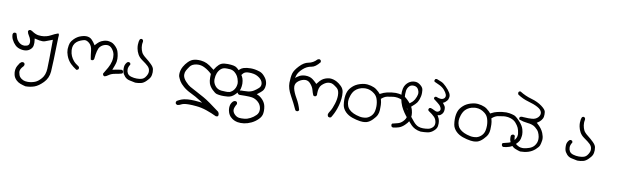

<svg xmlns="http://www.w3.org/2000/svg" viewBox="-44 -912 5588 1711"><g transform="rotate(10 2750.0 -56.5)"><path d="M121.6 108.9Q111.3 123.5 102.8 138.7Q94.2 153.8 91.3 173.8Q90.3 182.6 90.3 188.2Q90.3 193.8 90.6 201.2Q90.8 208.5 93.8 220.2Q99.1 244.6 119.6 265.1Q136.2 281.7 158.4 290Q180.7 298.3 206.1 304.2Q248 304.2 285.2 291.5Q322.3 278.8 363 237.3Q403.8 195.8 408.7 135.7Q413.6 72.8 419.4 -175.3Q420.9 -185.5 420.9 -191.4Q420.9 -197.3 420.4 -200.2Q419.4 -206.5 417.7 -208.3Q416 -210 413.8 -210Q411.6 -210 408.7 -209Q380.9 -199.2 354 -184.1Q314.5 -162.1 267.1 -162.1Q252.9 -162.1 238.8 -164.1Q211.4 -168.9 179.7 -190.9L167 -196.8Q165.5 -197.3 163.6 -197.3Q155.3 -197.3 148.4 -192.4L143.6 -181.6Q147 -162.1 158.2 -146.5Q171.9 -127 176.8 -105Q178.7 -96.2 178.7 -89.8Q178.7 -72.3 169.4 -63Q159.7 -53.2 136.7 -51.3Q134.3 -51.3 129.9 -51.3Q125.5 -51.3 118.2 -52.7Q98.1 -56.2 78.6 -75.7Q63.5 -90.8 57.9 -108.6Q52.2 -126.5 46.4 -145.5L37.1 -149.9Q35.2 -150.4 32.7 -150.4Q24.9 -150.4 18.6 -145.5L13.2 -134.8Q13.2 -133.8 13.2 -132.3Q13.2 -107.4 23.9 -85.9Q37.1 -59.1 56.2 -40.5Q69.3 -27.3 84.5 -21Q110.8 -9.8 138.2 -9.8Q150.9 -9.8 163.1 -13.2Q182.1 -17.6 199.2 -34.7Q213.9 -49.3 216.3 -69.8Q217.8 -79.6 217.8 -91.8Q217.8 -104 215.3 -119.1L213.9 -129.9L224.6 -127.4Q260.3 -117.7 284.2 -117.7Q298.3 -117.7 308.1 -121.1Q336.4 -130.9 375.5 -146.5Q374.5 62.5 371.6 116.7Q368.7 172.9 340.3 205.6Q313 237.8 285.2 249Q252.9 261.7 218.8 261.7Q193.8 261.7 177.7 254.4Q157.7 245.1 146.5 231.4Q135.7 217.8 131.3 190.9Q130.9 187.5 130.9 184.1Q130.9 159.2 159.2 131.3L164.6 120.1Q165 118.2 165 115.7Q165 107.9 160.2 101.6L149.9 96.2L137.2 97.2Z M1041 28.8Q1041 21 1036.6 15.6L1026.9 10.3Q1010.7 11.2 994.4 14.6Q978 18.1 943.4 24.4Q954.6 -2.9 959 -16.1Q967.8 -41 969.5 -54Q971.2 -66.9 971.2 -78.9Q971.2 -90.8 969.2 -104.5Q965.3 -129.9 958.5 -148.9Q951.7 -167 936 -183.6Q920.4 -200.2 906.7 -208.5Q893.1 -216.8 871.1 -220.2Q864.3 -221.7 856.9 -221.7Q841.8 -221.7 824.7 -216.8Q799.3 -209 785.2 -197.8Q770.5 -186 756.3 -169.9L750 -162.6L744.6 -170.9Q734.4 -188 716.3 -207.5Q695.8 -229.5 661.6 -229.5Q654.3 -229.5 643.1 -227.8Q631.8 -226.1 619.9 -221.9Q607.9 -217.8 600.3 -214.4Q592.8 -210.9 585.9 -206.5Q570.8 -197.3 556.6 -183.1Q536.1 -162.6 529.3 -145Q522 -125.5 520 -94.2Q519.5 -90.3 519.5 -85.9Q519.5 -59.1 530.3 -29.8Q544.4 9.3 573.2 38.1Q594.7 59.1 628.4 81.1Q636.2 79.6 643.1 75.7L647.9 65.4Q648.4 64 648.4 61.5Q648.4 54.2 642.6 47.9Q609.4 26.9 593.5 7.6Q577.6 -11.7 568.4 -32.7Q559.1 -53.7 556.6 -81.1Q556.2 -87.9 556.2 -93.8Q556.2 -113.3 562 -128.4Q569.8 -147.9 584.2 -160.6Q598.6 -173.3 616.7 -180.9Q634.8 -188.5 652.3 -192.4Q655.8 -192.9 659.2 -192.9Q676.8 -192.9 698.2 -174.8Q722.7 -154.3 727.5 -109.9Q731.4 -70.3 738.3 -32.2L747.1 -27.8Q747.6 -27.8 748 -27.8Q756.3 -27.8 762.7 -32.2L768.1 -42Q776.4 -130.4 796.9 -153.8Q817.4 -177.7 848.6 -183.1Q854.5 -184.1 860.4 -184.1Q885.7 -184.1 903.8 -163.1Q924.8 -139.2 930.2 -110.4Q932.1 -98.1 932.1 -85.9Q932.1 -68.4 928.2 -49.8Q920.9 -18.1 903.8 12.5Q886.7 43 868.7 71.8Q868.7 72.3 868.7 75Q868.7 77.6 869.9 81.5Q871.1 85.4 873.5 88.4Q878.9 93.3 886.2 94.2Q899.9 91.3 918.5 77.6Q940.4 61.5 975.6 55.7Q1006.8 50.8 1036.1 42.5L1041 33.7Q1041 31.2 1041 28.8Z M1041.5 -19Q1041 -11.7 1041 -5.9Q1041 12.2 1044.4 26.4Q1048.8 45.4 1066.9 65.9Q1085 85.9 1110.4 91.1Q1135.7 96.2 1163.1 102.1Q1166 102.1 1169.4 102.1Q1193.8 102.1 1217 96.2Q1240.2 90.3 1262.7 67.4Q1286.1 44.4 1292.5 30.3Q1301.8 10.3 1301.8 -16.1Q1301.8 -28.8 1299.3 -42.5Q1295.9 -62 1272 -85.4Q1248 -108.9 1219.7 -130.9Q1189.5 -154.3 1180.2 -173.6Q1170.9 -192.9 1167 -217.3Q1165.5 -227.1 1165.5 -239.3Q1165.5 -251.5 1168.5 -266.1Q1168.9 -269 1168.9 -272Q1168.9 -279.8 1165 -285.6L1154.8 -291.5Q1154.8 -291.5 1154.3 -291.5Q1145.5 -291.5 1138.7 -285.6Q1128.9 -264.6 1128.9 -233.9Q1128.9 -217.3 1132.3 -199.7Q1136.7 -175.3 1150.4 -149.9Q1164.1 -125 1190.9 -106.4Q1230.5 -79.1 1246.3 -63.2Q1262.2 -47.4 1265.6 -29.8Q1267.1 -22 1267.1 -15.1Q1267.1 -2.9 1262.7 7.8Q1256.3 24.4 1245.1 38.1Q1232.9 53.2 1215.1 58.6Q1197.3 64 1171.4 64Q1145.5 64 1122.1 57.1Q1096.7 50.3 1086.4 33.2Q1077.1 17.6 1077.1 -2.4Q1077.1 -24.4 1093.3 -48.3Q1093.3 -48.8 1093.3 -48.8Q1093.3 -57.1 1088.9 -63.5L1079.1 -67.9Q1077.6 -68.4 1075.2 -68.4Q1067.4 -68.4 1061 -62Q1043.5 -42.5 1041.5 -19Z M1671.4 210.4Q1699.7 210.4 1735.8 213.9Q1784.7 218.3 1832.5 234.9Q1879.4 251 1922.9 272Q1926.3 272.5 1929.2 272.5Q1941.4 272.5 1944.3 264.6Q1945.8 260.7 1945.8 254.4Q1945.8 239.3 1936.5 229Q1833 150.4 1786.9 124.8Q1740.7 99.1 1707 81.5Q1673.3 64 1655.3 53.7Q1636.2 43 1611.3 16.1Q1585.9 -11.2 1582.5 -36.6Q1582 -42.5 1582 -47.4Q1582 -66.4 1591.6 -83.5Q1601.1 -100.6 1616.7 -122.1Q1633.3 -145.5 1672.4 -151.9Q1681.6 -153.3 1691.4 -153.3Q1719.7 -153.3 1747.1 -139.6Q1782.7 -122.1 1812.5 -93.3L1814.9 -90.8Q1814 -73.2 1814 -60.5Q1814 -27.8 1820.8 -7.3Q1830.6 21.5 1855.7 46.1Q1880.9 70.8 1896.5 75.7Q1913.6 80.6 1939.5 82.5Q1949.2 83 1963.6 83Q1978 83 1999 81.1Q2030.8 78.1 2058.1 52.2Q2085.9 25.9 2094 10Q2102.1 -5.9 2105 -31.2Q2106.4 -42 2106.4 -54.2Q2106.4 -66.4 2104 -79.6Q2100.6 -102.1 2089.8 -120.6Q2077.6 -141.6 2052.2 -168Q2032.7 -188.5 2017.8 -194.6Q2002.9 -200.7 1977.5 -203.1Q1964.4 -204.6 1950 -204.6Q1935.5 -204.6 1919.4 -203.1Q1890.1 -200.7 1869.6 -181.2Q1848.6 -160.6 1836.4 -139.2L1832 -131.3Q1805.7 -152.3 1789.8 -162.8Q1773.9 -173.3 1762.2 -178.7Q1738.3 -189.9 1707.5 -193.4Q1696.8 -194.3 1686.5 -194.3Q1647 -194.3 1622.1 -180.7Q1607.9 -172.9 1593.8 -158.7Q1572.3 -137.2 1557.1 -110.4Q1538.1 -75.7 1538.1 -41.5Q1538.1 -27.3 1541 -18.6Q1547.9 -1 1559.6 20Q1571.3 40 1599.6 64.7Q1627.9 89.4 1671.1 109.9Q1714.4 130.4 1756.8 157.7L1782.7 174.8L1752 171.4Q1710.9 167 1680.2 167Q1664.6 167 1651.9 168Q1614.3 171.4 1594.5 179.7Q1574.7 188 1556.2 198.7L1551.3 209Q1550.8 210.9 1550.8 212.4Q1550.8 221.2 1555.7 226.6L1567.4 232.9Q1584 232.4 1598.6 223.6Q1618.2 212.4 1653.3 210.9Q1662.1 210.4 1671.4 210.4ZM1986.8 41Q1983.4 41 1972.2 41Q1960.9 41 1933.6 39.1Q1897.5 36.1 1875.5 8.3Q1855 -17.6 1855 -48.8Q1855 -50.3 1855 -51.8Q1856 -83.5 1865.2 -105.5Q1874.5 -129.4 1891.8 -145.5Q1909.2 -161.6 1933.1 -163.1Q1941.4 -163.6 1948.7 -163.6Q1963.9 -163.6 1978 -162.1Q2002 -159.2 2019.5 -144.5Q2036.1 -130.9 2046.4 -113Q2056.6 -95.2 2062.5 -67.4Q2064.5 -58.1 2064.5 -50.8Q2064.5 -43.5 2063.5 -38.6Q2062 -23.9 2055.2 -8.3Q2048.3 7.3 2036.6 19Q2029.3 26.4 2020.5 31.2Q2009.3 40.5 1986.8 41Z M2098.6 48.3Q2128.9 47.4 2149.9 47.4Q2192.4 47.4 2212.4 50.8Q2243.7 56.6 2269 79.6Q2294.9 103 2299.3 137.7Q2299.8 143.6 2299.8 148.4Q2299.8 177.2 2280.3 197.3Q2258.3 219.7 2231.4 233.4Q2204.1 247.6 2177.7 250Q2163.6 251.5 2152.1 251.5Q2140.6 251.5 2131.8 250.5Q2108.9 248 2089.4 229Q2069.8 209 2069.8 187.5Q2069.8 167.5 2090.3 132.8Q2090.3 131.8 2090.3 131.3Q2090.3 120.6 2085.9 114.3L2075.2 108.9Q2074.7 108.9 2074.2 108.9Q2061.5 108.9 2051.8 116.7Q2031.2 138.2 2028.8 165Q2027.8 171.9 2027.8 178.7Q2027.8 198.7 2034.2 217.3Q2042.5 242.2 2058.6 257.6Q2074.7 272.9 2090.3 280Q2106 287.1 2122.6 290.5Q2136.7 293 2151.6 293Q2166.5 293 2182.1 291Q2213.9 286.6 2247.3 270.8Q2280.8 254.9 2307.1 228Q2333 202.6 2336.4 171.4Q2337.9 159.7 2337.9 151.9Q2337.9 127.9 2333.5 108.4Q2327.1 78.6 2305.2 54.2Q2282.7 29.8 2260.7 20.5L2249 15.6L2259.3 7.8Q2281.2 -8.3 2294.4 -22Q2307.6 -35.6 2312.5 -58.6Q2314.9 -69.3 2314.9 -80.1Q2314.9 -106 2302.2 -129.9Q2295.4 -142.1 2284.7 -154.3Q2264.2 -179.2 2239.7 -187.5Q2213.9 -195.8 2194.6 -199Q2175.3 -202.1 2157.7 -202.1Q2119.6 -202.1 2091.8 -193.4Q2072.3 -187 2057.6 -172.4Q2043 -157.7 2037.6 -140.1Q2037.6 -139.6 2037.6 -138.7Q2037.6 -126.5 2044.4 -118.2L2056.6 -111.8Q2057.1 -111.8 2059.8 -111.8Q2062.5 -111.8 2066.4 -113Q2070.3 -114.3 2073.7 -117.7Q2082.5 -127 2089.1 -135.5Q2095.7 -144 2097.7 -146Q2111.3 -159.7 2136.2 -161.6Q2143.1 -162.1 2150.4 -162.1Q2169.9 -162.1 2190.9 -158.2Q2219.7 -152.3 2244.1 -133.8Q2269.5 -114.3 2274.4 -88.9Q2275.4 -83.5 2275.4 -78.1Q2275.4 -58.1 2259.3 -43Q2241.7 -26.4 2219.7 -12.7Q2197.8 1 2168.5 4.9Q2146.5 7.3 2125.5 7.3H2110.4Q2095.7 7.3 2085 13.7L2079.6 24.4Q2079.1 26.4 2079.1 27.8Q2079.1 35.6 2084.5 41.5Q2090.8 47.4 2098.6 48.3Z M2921.4 106.9Q2931.2 106.9 2937 102.5Q2962.4 62.5 2978 17.6Q3001 -47.9 3001 -105.5Q3001 -121.6 2999 -136.2Q2995.1 -165.5 2973.4 -186.8Q2951.7 -208 2931.6 -218.8Q2898.9 -236.3 2868.2 -236.3Q2862.3 -236.3 2856.4 -235.4Q2839.8 -232.9 2825.4 -227.5Q2811 -222.2 2797.4 -212.4Q2783.2 -202.6 2760.7 -173.3L2755.4 -166.5Q2747.6 -174.8 2745.1 -177.2Q2732.9 -189.5 2714.4 -203.6Q2688.5 -222.7 2648.9 -222.7Q2634.8 -222.7 2621.1 -219.7Q2597.7 -214.8 2576.7 -199.2L2559.6 -186.5L2565.4 -207Q2573.7 -238.3 2609.4 -271.5Q2645 -304.7 2687 -310.5Q2722.7 -315.4 2761.2 -364.7Q2761.2 -365.2 2761.2 -365.7Q2761.2 -375 2756.8 -382.8L2746.1 -388.2Q2745.6 -388.2 2743.7 -388.2Q2741.7 -388.2 2739.3 -387.7Q2733.4 -386.7 2728.5 -383.3Q2696.8 -348.6 2653.3 -340.8Q2614.3 -334 2575.9 -293.5Q2537.6 -252.9 2528.3 -221.7Q2519 -189.5 2518.1 -136.7Q2518.1 -135.3 2518.1 -133.8Q2518.1 -83 2551.5 -23.7Q2585 35.6 2612.8 97.2L2623 102.1Q2625 102.5 2626.5 102.5Q2635.3 102.5 2640.6 97.7L2645.5 88.9Q2631.8 37.6 2604 -10Q2576.2 -57.6 2568.4 -92.8Q2566.4 -102.1 2566.4 -110.8Q2566.4 -136.2 2584.5 -153.8Q2606.9 -175.8 2639.6 -183.1Q2647 -184.6 2654.3 -184.6Q2680.2 -184.6 2699.7 -162.6Q2723.6 -136.2 2731 -108.4Q2737.3 -84 2747.1 -61L2756.8 -56.2Q2757.3 -56.2 2758.1 -56.2Q2758.8 -56.2 2760 -56.2Q2761.2 -56.2 2762.5 -56.4Q2763.7 -56.6 2764.9 -56.9Q2766.1 -57.1 2767.3 -57.4Q2768.6 -57.6 2769.5 -58.1Q2771.5 -59.1 2773.4 -60.5L2778.8 -70.8Q2778.3 -78.6 2778.3 -85.4Q2778.3 -140.1 2803.2 -164.1Q2830.6 -190.4 2856.9 -195.8Q2865.7 -197.3 2873.5 -197.3Q2890.6 -197.3 2904.3 -189.5Q2922.4 -178.7 2940.4 -164.1Q2963.4 -145.5 2963.4 -98.1Q2963.4 -63.5 2950.7 -22.9Q2936.5 23.4 2920.7 47.9Q2904.8 72.3 2903.8 81.5Q2903.8 92.8 2909.2 101.6L2919.9 106.9Q2920.4 106.9 2921.4 106.9Z M3641.1 -41Q3641.1 -62 3634.3 -86.4Q3626 -118.7 3592.3 -154.8Q3558.6 -190.9 3539.6 -197.8Q3519.5 -204.6 3496.1 -208.5Q3481.4 -210.9 3468.3 -210.9Q3430.2 -210.9 3387.7 -200.7Q3359.9 -194.3 3332.5 -179.2L3327.6 -176.3Q3317.9 -187.5 3312 -193.4Q3288.1 -216.8 3266.6 -226.1Q3239.3 -237.8 3207 -241.2Q3200.7 -241.7 3195.1 -241.7Q3189.5 -241.7 3181.9 -241.5Q3174.3 -241.2 3162.4 -238.8Q3150.4 -236.3 3137.7 -232.4Q3099.6 -220.2 3074 -196.3Q3048.3 -172.4 3038.1 -147Q3025.4 -115.2 3025.4 -72.3Q3025.4 -48.3 3029.3 -23.9Q3034.7 9.3 3062.5 37.1Q3087.4 61.5 3124.8 74.5Q3162.1 87.4 3196.8 92.3Q3210 94.2 3222.2 94.2Q3240.7 94.2 3256.8 89.8Q3282.2 82.5 3308.3 56.2Q3334.5 29.8 3343.8 9.3Q3353 -11.2 3354 -35.2Q3354.5 -51.3 3354.5 -63Q3354.5 -74.7 3354.5 -82.5Q3354 -104.5 3346.7 -130.9L3345.2 -135.3L3348.6 -138.2Q3372.6 -159.2 3397.5 -164.6Q3420.9 -169.4 3450.7 -172.9Q3459.5 -173.8 3467.8 -173.8Q3490.2 -173.8 3513.2 -166.5Q3544.4 -156.7 3563 -134.8Q3581.5 -113.3 3590.3 -93.8Q3599.1 -74.2 3603 -43.9Q3603.5 -38.6 3603.5 -33.7Q3603.5 -2 3575.7 25.4Q3556.6 44.9 3532.5 51.3Q3508.3 57.6 3482.4 64L3478 73.2Q3478 73.7 3478 74.7Q3478 84.5 3482.9 91.8Q3488.8 96.2 3496.1 97.2Q3523.9 94.2 3548.6 85.9Q3573.2 77.6 3597.2 54.7Q3621.1 31.7 3629.2 15.9Q3637.2 0 3640.1 -27.3Q3641.1 -33.7 3641.1 -41ZM3246.6 52.2Q3228.5 55.7 3214.1 55.7Q3199.7 55.7 3187.5 53.2Q3121.1 40 3088.9 7.8Q3076.2 -4.9 3070.3 -20.5Q3062 -42.5 3062 -64.7Q3062 -86.9 3072.3 -116.7Q3083.5 -148.9 3101.6 -167Q3115.2 -181.2 3135.7 -190.9Q3156.2 -200.7 3183.1 -203.1Q3189.5 -203.6 3196.3 -203.6Q3238.8 -203.6 3276.4 -173.3Q3298.3 -155.8 3307.1 -129.9Q3317.9 -98.6 3317.9 -63.5Q3317.9 -41.5 3313.5 -20.5Q3307.6 7.3 3288.6 26.4Q3269.5 45.4 3247.1 51.8Z M3888.7 -31.2Q3885.7 -51.3 3873.5 -70.3L3867.7 -80.1Q3881.3 -81.5 3883.5 -82.3Q3885.7 -83 3888.2 -84.2Q3890.6 -85.4 3893.1 -86.9Q3898.9 -90.8 3903.6 -95.7Q3908.2 -100.6 3910.9 -104.2Q3913.6 -107.9 3915 -111.3Q3921.4 -123.5 3921.4 -143.6Q3921.4 -151.4 3919.9 -158.2Q3918 -170.4 3901.9 -189.5L3895.5 -196.3Q3908.7 -203.1 3911.9 -205.3Q3915 -207.5 3917 -209.5Q3924.3 -215.3 3930.2 -222.7Q3941.4 -235.4 3943.8 -255.9Q3944.3 -259.3 3944.3 -261.7Q3944.3 -264.2 3944.1 -267.3Q3943.8 -270.5 3942.9 -275.9Q3940.4 -286.1 3934.1 -296.4Q3920.4 -319.8 3893.6 -346.2Q3870.1 -370.1 3850.1 -378.9Q3828.6 -388.7 3807.1 -396Q3806.2 -396 3805.7 -396Q3797.9 -396 3792 -392.6L3787.6 -382.8Q3787.1 -380.9 3787.1 -380.1Q3787.1 -379.4 3787.1 -378.2Q3787.1 -377 3787.6 -375.5Q3788.6 -372.1 3790.5 -369.1Q3816.4 -357.9 3839.4 -346.7Q3866.7 -333 3884.3 -312.5Q3901.9 -292 3908.2 -274.4Q3910.6 -268.1 3910.6 -263.4Q3910.6 -258.8 3910.2 -256.3Q3908.7 -247.1 3902.3 -240.2Q3890.1 -228.5 3872.1 -228.5Q3854.5 -228.5 3830.1 -238.8Q3828.6 -239.3 3827.4 -239.3Q3826.2 -239.3 3825.2 -239.3Q3824.2 -239.3 3822.3 -238.8Q3818.4 -237.8 3815.4 -235.4L3811 -228L3812 -217.3Q3829.1 -203.1 3848.1 -189.5Q3870.1 -173.8 3879.9 -155.3Q3885.7 -144.5 3885.7 -135.7Q3885.7 -127 3878.9 -120.1Q3868.7 -109.9 3857.4 -109.9Q3846.7 -109.9 3831.1 -118.4Q3815.4 -127 3800.8 -131.3Q3798.3 -132.3 3795.9 -132.3Q3789.1 -132.3 3783.2 -127.9L3778.8 -119.1Q3778.8 -118.7 3778.8 -116.9Q3778.8 -115.2 3778.8 -112.8Q3779.8 -108.4 3782.2 -105Q3823.2 -77.6 3839.8 -59.6Q3856.4 -41.5 3860.4 -13.7Q3860.8 -8.8 3860.8 -3.9Q3860.8 18.6 3845.2 33.2Q3827.6 49.8 3806.6 53.7Q3783.7 57.6 3759.8 57.6Q3735.8 57.6 3715.3 49.3Q3693.8 40 3672.6 15.6Q3651.4 -8.8 3587.9 -88.9L3594.7 -93.3Q3624.5 -111.8 3654.3 -141.6Q3666 -153.3 3670.4 -159.9Q3674.8 -166.5 3678.7 -174.6Q3682.6 -182.6 3686.5 -192.4Q3697.3 -221.7 3697.3 -252Q3697.3 -264.2 3696 -275.4Q3694.8 -286.6 3690.4 -295.4Q3684.1 -307.1 3670.9 -317.9Q3648.4 -336.4 3627.9 -338.4Q3623 -338.9 3618.9 -338.9Q3614.7 -338.9 3610.8 -338.6Q3606.9 -338.4 3603 -337.9Q3572.8 -333 3550.3 -310.5Q3536.6 -296.9 3528.8 -279.3Q3521 -261.7 3519 -233.4Q3518.6 -227.1 3518.6 -220.2Q3518.6 -196.8 3523.9 -169.9Q3530.3 -135.3 3543.9 -103.5Q3556.2 -76.7 3573.5 -51.3Q3590.8 -25.9 3609.1 -5.1Q3627.4 15.6 3639.6 29.8Q3651.9 43.9 3658 50Q3664.1 56.2 3672.9 62.7Q3681.6 69.3 3692.4 74.7Q3715.8 86.4 3744.6 90.3Q3776.4 90.3 3805.2 86.4Q3838.4 82.5 3866.2 54.7Q3886.2 34.7 3888.7 14.2Q3890.6 2 3890.6 -9.5Q3890.6 -21 3888.7 -31.2ZM3551.3 -214.8Q3551.3 -231.4 3553.7 -247.6Q3558.1 -271.5 3574.7 -288.6Q3588.4 -302.2 3609.9 -302.2Q3633.3 -302.2 3647.5 -288.1Q3653.3 -282.2 3658.2 -272Q3665.5 -256.8 3665.5 -242.2Q3665.5 -230 3657.7 -208.5Q3652.3 -193.8 3646.5 -184.3Q3640.6 -174.8 3636.7 -170.4Q3631.3 -163.6 3627.4 -159.7Q3619.1 -151.9 3609.9 -145.5L3576.7 -117.2L3572.3 -126Q3563.5 -145 3558.1 -164.1Q3551.3 -187.5 3551.3 -214.8Z M4641.1 -41Q4641.1 -62 4634.3 -86.4Q4626 -118.7 4592.3 -154.8Q4558.6 -190.9 4539.6 -197.8Q4519.5 -204.6 4496.1 -208.5Q4481.4 -210.9 4468.3 -210.9Q4430.2 -210.9 4387.7 -200.7Q4359.9 -194.3 4332.5 -179.2L4327.6 -176.3Q4317.9 -187.5 4312 -193.4Q4288.1 -216.8 4266.6 -226.1Q4239.3 -237.8 4207 -241.2Q4200.7 -241.7 4195.1 -241.7Q4189.5 -241.7 4181.9 -241.5Q4174.3 -241.2 4162.4 -238.8Q4150.4 -236.3 4137.7 -232.4Q4099.6 -220.2 4074 -196.3Q4048.3 -172.4 4038.1 -147Q4025.4 -115.2 4025.4 -72.3Q4025.4 -48.3 4029.3 -23.9Q4034.7 9.3 4062.5 37.1Q4087.4 61.5 4124.8 74.5Q4162.1 87.4 4196.8 92.3Q4210 94.2 4222.2 94.2Q4240.7 94.2 4256.8 89.8Q4282.2 82.5 4308.3 56.2Q4334.5 29.8 4343.8 9.3Q4353 -11.2 4354 -35.2Q4354.5 -51.3 4354.5 -63Q4354.5 -74.7 4354.5 -82.5Q4354 -104.5 4346.7 -130.9L4345.2 -135.3L4348.6 -138.2Q4372.6 -159.2 4397.5 -164.6Q4420.9 -169.4 4450.7 -172.9Q4459.5 -173.8 4467.8 -173.8Q4490.2 -173.8 4513.2 -166.5Q4544.4 -156.7 4563 -134.8Q4581.5 -113.3 4590.3 -93.8Q4599.1 -74.2 4603 -43.9Q4603.5 -38.6 4603.5 -33.7Q4603.5 -2 4575.7 25.4Q4556.6 44.9 4532.5 51.3Q4508.3 57.6 4482.4 64L4478 73.2Q4478 73.7 4478 74.7Q4478 84.5 4482.9 91.8Q4488.8 96.2 4496.1 97.2Q4523.9 94.2 4548.6 85.9Q4573.2 77.6 4597.2 54.7Q4621.1 31.7 4629.2 15.9Q4637.2 0 4640.1 -27.3Q4641.1 -33.7 4641.1 -41ZM4246.6 52.2Q4228.5 55.7 4214.1 55.7Q4199.7 55.7 4187.5 53.2Q4121.1 40 4088.9 7.8Q4076.2 -4.9 4070.3 -20.5Q4062 -42.5 4062 -64.7Q4062 -86.9 4072.3 -116.7Q4083.5 -148.9 4101.6 -167Q4115.2 -181.2 4135.7 -190.9Q4156.2 -200.7 4183.1 -203.1Q4189.5 -203.6 4196.3 -203.6Q4238.8 -203.6 4276.4 -173.3Q4298.3 -155.8 4307.1 -129.9Q4317.9 -98.6 4317.9 -63.5Q4317.9 -41.5 4313.5 -20.5Q4307.6 7.3 4288.6 26.4Q4269.5 45.4 4247.1 51.8Z M4547.9 -21Q4543 -16.1 4542.5 -9.5Q4542 -2.9 4542 2.9Q4542 19.5 4546.9 33.7Q4553.2 51.8 4568.4 69.8Q4583.5 87.9 4604.5 96.2Q4626 105 4648.4 110.8Q4687 110.8 4720.9 100.6Q4754.9 90.3 4782.2 65.9Q4809.1 41.5 4814.9 25.6Q4820.8 9.8 4825.2 -19.5Q4826.2 -25.4 4826.2 -32.2Q4826.2 -56.2 4814 -86.4Q4798.3 -125.5 4757.8 -160.6L4750.5 -167L4758.8 -172.4Q4775.4 -182.1 4788.6 -198.7Q4801.8 -214.8 4804.2 -232.9Q4805.7 -242.7 4805.7 -252.9Q4805.7 -263.2 4804.2 -274.4Q4801.8 -294.9 4763.2 -323.7Q4723.1 -353.5 4666.7 -369.1Q4610.4 -384.8 4560.1 -416.5Q4559.6 -416.5 4559.6 -416.5Q4551.3 -416.5 4545.9 -412.6L4541.5 -403.3Q4541.5 -402.3 4541.5 -400.4Q4541.5 -393.1 4545.4 -386.2Q4591.8 -355 4644 -340.6Q4696.3 -326.2 4729.5 -308.1Q4765.1 -289.1 4770.5 -264.2Q4771.5 -259.3 4771.5 -254.4Q4771.5 -234.9 4754.4 -217.3Q4733.9 -196.8 4700.7 -194.8Q4688.5 -193.8 4669.9 -193.8Q4651.4 -193.8 4623 -195.8Q4617.7 -196.8 4612.8 -196.8Q4602.5 -196.8 4594.2 -191.9L4589.4 -182.6Q4589.4 -182.1 4589.4 -181.6Q4589.4 -173.8 4593.3 -168.5Q4629.9 -154.8 4670.4 -150.9Q4715.8 -147 4741.2 -126.5Q4766.6 -106.4 4775.9 -87.2Q4785.2 -67.9 4789.1 -45.9Q4790.5 -36.6 4790.5 -25.9Q4790.5 8.3 4767.6 36.1Q4751.5 55.2 4725.1 64.5Q4698.7 73.7 4675.8 76.2Q4669.4 76.7 4663.6 76.7Q4646.5 76.7 4633.3 71.3Q4616.2 64 4600.6 51.3Q4587.9 41 4582 17.6Q4580.1 7.3 4578.6 -5.9Q4579.1 -9.3 4579.1 -11.2Q4579.1 -17.6 4575.7 -21.5L4565.4 -26.9Q4564.9 -26.9 4564.5 -26.9Q4554.7 -26.9 4547.9 -21Z M5041.5 -19Q5041 -11.7 5041 -5.9Q5041 12.2 5044.4 26.4Q5048.8 45.4 5066.9 65.9Q5085 85.9 5110.4 91.1Q5135.7 96.2 5163.1 102.1Q5166 102.1 5169.4 102.1Q5193.8 102.1 5217 96.2Q5240.2 90.3 5262.7 67.4Q5286.1 44.4 5292.5 30.3Q5301.8 10.3 5301.8 -16.1Q5301.8 -28.8 5299.3 -42.5Q5295.9 -62 5272 -85.4Q5248 -108.9 5219.7 -130.9Q5189.5 -154.3 5180.2 -173.6Q5170.9 -192.9 5167 -217.3Q5165.5 -227.1 5165.5 -239.3Q5165.5 -251.5 5168.5 -266.1Q5168.9 -269 5168.9 -272Q5168.9 -279.8 5165 -285.6L5154.8 -291.5Q5154.8 -291.5 5154.3 -291.5Q5145.5 -291.5 5138.7 -285.6Q5128.9 -264.6 5128.9 -233.9Q5128.9 -217.3 5132.3 -199.7Q5136.7 -175.3 5150.4 -149.9Q5164.1 -125 5190.9 -106.4Q5230.5 -79.1 5246.3 -63.2Q5262.2 -47.4 5265.6 -29.8Q5267.1 -22 5267.1 -15.1Q5267.1 -2.9 5262.7 7.8Q5256.3 24.4 5245.1 38.1Q5232.9 53.2 5215.1 58.6Q5197.3 64 5171.4 64Q5145.5 64 5122.1 57.1Q5096.7 50.3 5086.4 33.2Q5077.1 17.6 5077.1 -2.4Q5077.1 -24.4 5093.3 -48.3Q5093.3 -48.8 5093.3 -48.8Q5093.3 -57.1 5088.9 -63.5L5079.1 -67.9Q5077.6 -68.4 5075.2 -68.4Q5067.4 -68.4 5061 -62Q5043.5 -42.5 5041.5 -19Z"/></g></svg>

Font: Bakudai
Style: ExtraLight
Weight: 200
Version: Version 1.48